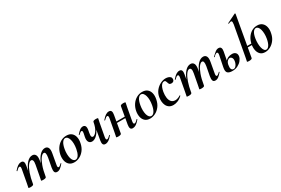

<svg xmlns="http://www.w3.org/2000/svg" viewBox="85 -1814 4271 2916"><g transform="rotate(-30 2220.5 -356.0)"><path d="M550 9Q516 9 507 -16Q498 -41 506 -89L536 -248Q544 -296 538 -319Q532 -342 512 -342Q488 -342 459 -305.5Q430 -269 403 -196Q376 -123 358 -12L340 -13Q360 -135 394 -221.5Q428 -308 472 -353.5Q516 -399 564 -399Q603 -399 619.5 -367Q636 -335 623 -267L591 -89Q586 -61 590.5 -51.5Q595 -42 604 -42Q615 -42 627.5 -52Q640 -62 656 -77Q660 -81 664 -77Q668 -73 664 -69Q633 -32 606 -11.5Q579 9 550 9ZM80 8Q61 8 54 5.5Q47 3 47 0Q47 -4 52.5 -26Q58 -48 62 -74L103 -297Q112 -346 88 -346Q78 -346 63.5 -336Q49 -326 30 -306Q27 -302 23 -306.5Q19 -311 22 -315Q58 -358 87 -376.5Q116 -395 144 -395Q176 -395 186 -372.5Q196 -350 188 -309L136 -12Q131 8 80 8ZM302 8Q283 8 276 5.5Q269 3 269 0Q269 -4 274.5 -26Q280 -48 284 -74L317 -250Q326 -299 318 -320.5Q310 -342 290 -342Q264 -342 234.5 -303Q205 -264 179 -190.5Q153 -117 136 -12L118 -13Q137 -132 170.5 -218.5Q204 -305 248.5 -352Q293 -399 343 -399Q381 -399 398.5 -368Q416 -337 404 -269L358 -12Q355 8 302 8Z M849 14Q794 14 761.5 -15Q729 -44 719 -91Q709 -138 719 -193Q731 -254 763 -300.5Q795 -347 841 -373Q887 -399 940 -399Q996 -399 1029 -371.5Q1062 -344 1073 -297.5Q1084 -251 1072 -193Q1059 -125 1023.5 -78.5Q988 -32 942 -9Q896 14 849 14ZM883 -11Q915 -11 938.5 -48.5Q962 -86 973 -149Q981 -194 980.5 -234.5Q980 -275 971 -307Q962 -339 946 -357Q930 -375 907 -375Q879 -375 855 -341Q831 -307 818 -236Q810 -191 811 -150Q812 -109 820.5 -78Q829 -47 845 -29Q861 -11 883 -11Z M1239 -125Q1200 -125 1182.5 -156Q1165 -187 1177 -244L1188 -297Q1193 -326 1188.5 -335Q1184 -344 1175 -344Q1165 -344 1151.5 -334Q1138 -324 1122 -309Q1119 -305 1115 -309Q1111 -313 1114 -317Q1146 -355 1172.5 -375Q1199 -395 1228 -395Q1257 -395 1269.5 -372Q1282 -349 1272 -297L1266 -267Q1256 -213 1263.5 -197.5Q1271 -182 1287 -182Q1316 -182 1351.5 -230Q1387 -278 1404 -374L1423 -373Q1408 -297 1378.5 -241Q1349 -185 1312 -155Q1275 -125 1239 -125ZM1396 9Q1364 9 1354.5 -13.5Q1345 -36 1352 -77L1404 -374Q1409 -394 1460 -394Q1480 -394 1486.5 -391Q1493 -388 1493 -386Q1493 -382 1488 -360Q1483 -338 1478 -312L1437 -89Q1428 -40 1452 -40Q1462 -40 1476.5 -50Q1491 -60 1510 -80Q1513 -84 1517 -79.5Q1521 -75 1518 -71Q1482 -28 1453.5 -9.5Q1425 9 1396 9Z M1619 8Q1600 8 1593 5.5Q1586 3 1586 0Q1586 -4 1591.5 -26Q1597 -48 1601 -74L1642 -297Q1651 -346 1627 -346Q1617 -346 1602.5 -336Q1588 -326 1569 -306Q1566 -302 1562 -306.5Q1558 -311 1561 -315Q1597 -358 1626 -376.5Q1655 -395 1683 -395Q1715 -395 1725 -372.5Q1735 -350 1727 -309L1675 -12Q1670 8 1619 8ZM1662 -181 1665 -205H1907L1904 -181ZM1877 9Q1845 9 1835.5 -13.5Q1826 -36 1833 -77L1885 -374Q1890 -394 1941 -394Q1961 -394 1967.5 -391Q1974 -388 1974 -386Q1974 -382 1969 -360Q1964 -338 1959 -312L1918 -89Q1909 -40 1933 -40Q1954 -40 1990 -80Q1994 -84 1998 -79.5Q2002 -75 1999 -71Q1963 -28 1934 -9.5Q1905 9 1877 9Z M2178 14Q2123 14 2090.5 -15Q2058 -44 2048 -91Q2038 -138 2048 -193Q2060 -254 2092 -300.5Q2124 -347 2170 -373Q2216 -399 2269 -399Q2325 -399 2358 -371.5Q2391 -344 2402 -297.5Q2413 -251 2401 -193Q2388 -125 2352.5 -78.5Q2317 -32 2271 -9Q2225 14 2178 14ZM2212 -11Q2244 -11 2267.5 -48.5Q2291 -86 2302 -149Q2310 -194 2309.5 -234.5Q2309 -275 2300 -307Q2291 -339 2275 -357Q2259 -375 2236 -375Q2208 -375 2184 -341Q2160 -307 2147 -236Q2139 -191 2140 -150Q2141 -109 2149.5 -78Q2158 -47 2174 -29Q2190 -11 2212 -11Z M2588 13Q2543 13 2514.5 -6Q2486 -25 2471 -56Q2456 -87 2453 -125Q2450 -163 2457 -202Q2468 -262 2503.5 -306Q2539 -350 2587 -374.5Q2635 -399 2681 -399Q2704 -399 2726 -392.5Q2748 -386 2762.5 -371Q2777 -356 2775 -332Q2774 -312 2760.5 -299.5Q2747 -287 2724 -287Q2697 -287 2687 -301.5Q2677 -316 2674 -332Q2670 -347 2663 -359Q2656 -371 2637 -371Q2617 -371 2599.5 -354Q2582 -337 2570 -307Q2558 -277 2551 -237Q2542 -182 2548.5 -136Q2555 -90 2579.5 -63Q2604 -36 2649 -36Q2670 -36 2695.5 -45.5Q2721 -55 2737 -67Q2739 -69 2743 -65Q2747 -61 2745 -58Q2708 -21 2666.5 -4Q2625 13 2588 13Z M3325 9Q3291 9 3282 -16Q3273 -41 3281 -89L3311 -248Q3319 -296 3313 -319Q3307 -342 3287 -342Q3263 -342 3234 -305.5Q3205 -269 3178 -196Q3151 -123 3133 -12L3115 -13Q3135 -135 3169 -221.5Q3203 -308 3247 -353.5Q3291 -399 3339 -399Q3378 -399 3394.5 -367Q3411 -335 3398 -267L3366 -89Q3361 -61 3365.5 -51.5Q3370 -42 3379 -42Q3390 -42 3402.5 -52Q3415 -62 3431 -77Q3435 -81 3439 -77Q3443 -73 3439 -69Q3408 -32 3381 -11.5Q3354 9 3325 9ZM2855 8Q2836 8 2829 5.5Q2822 3 2822 0Q2822 -4 2827.5 -26Q2833 -48 2837 -74L2878 -297Q2887 -346 2863 -346Q2853 -346 2838.5 -336Q2824 -326 2805 -306Q2802 -302 2798 -306.5Q2794 -311 2797 -315Q2833 -358 2862 -376.5Q2891 -395 2919 -395Q2951 -395 2961 -372.5Q2971 -350 2963 -309L2911 -12Q2906 8 2855 8ZM3077 8Q3058 8 3051 5.5Q3044 3 3044 0Q3044 -4 3049.5 -26Q3055 -48 3059 -74L3092 -250Q3101 -299 3093 -320.5Q3085 -342 3065 -342Q3039 -342 3009.5 -303Q2980 -264 2954 -190.5Q2928 -117 2911 -12L2893 -13Q2912 -132 2945.5 -218.5Q2979 -305 3023.5 -352Q3068 -399 3118 -399Q3156 -399 3173.5 -368Q3191 -337 3179 -269L3133 -12Q3130 8 3077 8Z M3621 13Q3560 13 3536 -13Q3512 -39 3527 -110L3565 -297Q3570 -322 3565.5 -334Q3561 -346 3550 -346Q3540 -346 3525 -337Q3510 -328 3493 -306Q3489 -302 3485 -306.5Q3481 -311 3485 -315Q3524 -354 3551 -374.5Q3578 -395 3606 -395Q3638 -395 3648.5 -372.5Q3659 -350 3651 -309L3611 -101Q3602 -53 3612.5 -28.5Q3623 -4 3651 -4Q3670 -4 3685 -18.5Q3700 -33 3710.5 -55.5Q3721 -78 3724 -102Q3729 -140 3714.5 -160Q3700 -180 3680 -180Q3660 -180 3639.5 -160.5Q3619 -141 3611 -101L3595 -102Q3601 -137 3620 -162.5Q3639 -188 3670 -201.5Q3701 -215 3740 -215Q3780 -215 3801.5 -192Q3823 -169 3817 -130Q3811 -96 3784.5 -63Q3758 -30 3716 -8.5Q3674 13 3621 13Z M4196 14Q4142 14 4111.5 -16Q4081 -46 4072 -93.5Q4063 -141 4073 -193Q4084 -253 4114 -299.5Q4144 -346 4188 -372.5Q4232 -399 4285 -399Q4340 -399 4372.5 -370.5Q4405 -342 4415.5 -295.5Q4426 -249 4414 -193Q4402 -127 4367.5 -80.5Q4333 -34 4287.5 -10Q4242 14 4196 14ZM3950 -181 3954 -205H4122L4117 -181ZM4228 -11Q4256 -11 4279.5 -47Q4303 -83 4315 -149Q4323 -194 4322 -234.5Q4321 -275 4312.5 -307Q4304 -339 4288 -357Q4272 -375 4251 -375Q4223 -375 4200 -341Q4177 -307 4166 -236Q4160 -194 4161 -153.5Q4162 -113 4170 -81Q4178 -49 4192.5 -30Q4207 -11 4228 -11ZM3913 8Q3894 8 3887 5.5Q3880 3 3880 0Q3880 -4 3885.5 -26Q3891 -48 3895 -74L3989 -589Q3997 -637 3984.5 -647Q3972 -657 3931 -637Q3927 -636 3925 -642Q3923 -648 3927 -649L4082 -725Q4087 -727 4091 -723Q4095 -719 4094 -717L3969 -12Q3964 8 3913 8Z"/></g></svg>

Font: Cormorant Infant Light
Style: Italic
Weight: 300
Italic angle: -10°
Designer: Christian Thalmann (Catharsis Fonts)
Foundry: Catharsis Fonts
Version: Version 4.001